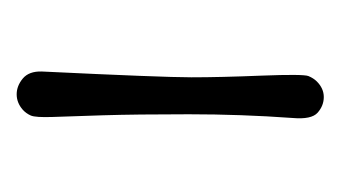

<svg xmlns="http://www.w3.org/2000/svg" viewBox="-108 -296 405 228"><g transform="rotate(-90 94.0 -182.5)"><path d="M122.6 -335Q115.7 -191.4 115.7 -157.2Q115.7 -123 117.7 -73.7Q119.6 -24.4 117.2 -18.3Q114.7 -12.2 110.8 -8.3Q102.5 0 92.3 0Q82 0 73.7 -7.3Q65.4 -14.6 67.4 -37.1Q71.8 -98.1 71.8 -160.4Q71.8 -222.7 70.6 -262.2Q69.3 -301.8 68.6 -322Q67.9 -342.3 70.3 -347.9Q72.8 -353.5 77.1 -357.4Q85.4 -364.7 95.5 -364.7Q105.5 -364.7 114.3 -357.4Q123 -350.1 122.6 -335Z"/></g></svg>

Font: Pompiere 
Style: Regular
Weight: 400
Designer: Karolina Lach
Foundry: Sorkin Type Co.
Version: Version 1.002